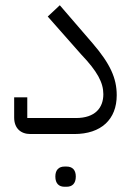

<svg xmlns="http://www.w3.org/2000/svg" viewBox="-20 -511 506 732"><path d="M226 201H234C255 201 269 189 269 162C269 136 255 124 234 124H226C205 124 191 136 191 162C191 189 205 201 226 201ZM96 0H263C366 0 425 -56 425 -148C425 -213 400 -268 333 -346L208 -491L162 -448L290 -303C351 -239 374 -196 374 -152C374 -101 344 -61 269 -61H84V-140H34V-63C34 -22 59 0 96 0Z"/></svg>

Font: IBM Plex Arabic Light
Style: Regular
Weight: 300
Designer: Mike Abbink, Paul van der Laan, Pieter van Rosmalen, Wael Morcos, Khajak Apelian
Foundry: Bold Monday
Version: Version 1.0